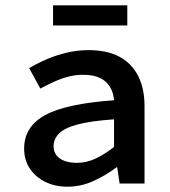

<svg xmlns="http://www.w3.org/2000/svg" viewBox="-20 -692 640 724"><path d="M235 12Q187 12 150 -6.5Q113 -25 92 -57Q71 -89 71 -132Q71 -214 149.5 -257.5Q228 -301 410 -314Q408 -341 395.5 -363Q383 -385 358 -397.5Q333 -410 293 -410Q265 -410 238 -403Q211 -396 184.5 -384Q158 -372 132 -358L90 -435Q120 -453 156 -468.5Q192 -484 232 -493.5Q272 -503 314 -503Q383 -503 429.5 -478.5Q476 -454 500.5 -406.5Q525 -359 525 -291V0H431L422 -61H419Q380 -31 332.5 -9.5Q285 12 235 12ZM270 -78Q307 -78 341.5 -94.5Q376 -111 410 -138V-242Q322 -236 272 -222.5Q222 -209 202 -188Q182 -167 182 -141Q182 -119 194 -105Q206 -91 225.5 -84.5Q245 -78 270 -78ZM180 -596V-672H460V-596Z"/></svg>

Font: Source Code Pro SemiBold
Style: Regular
Weight: 600
Monospace: yes
Designer: Paul D. Hunt, Teo Tuominen
Foundry: Adobe Systems Incorporated
Version: Version 1.018;hotconv 1.0.116;makeotfexe 2.5.65601